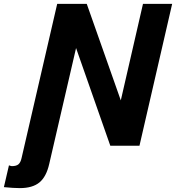

<svg xmlns="http://www.w3.org/2000/svg" viewBox="-49 -749 905 987"><path d="M12 105Q35 105 46 95.5Q57 86 62 63L245 -729H397L572 -233L686 -729H836L668 0H518L342 -502L204 94Q189 160 153.5 189Q118 218 53 218Q21 218 -29 213L-3 101Q8 105 12 105Z"/></svg>

Font: Miedinger
Style: Bold-Italic
Weight: 700
Italic angle: -13°
Version: Version 001.000